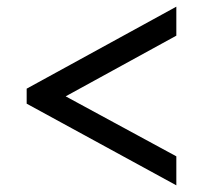

<svg xmlns="http://www.w3.org/2000/svg" viewBox="-20 -646 609 576"><path d="M509 -90 60 -335V-380L509 -626V-539L177 -357L509 -177Z"/></svg>

Font: Noto Serif Hentaigana Black
Style: Regular
Weight: 900
Designer: Kazuhiro Yamada
Foundry: nipponia
Version: Version 1.000; ttfautohint (v1.8.4.7-5d5b)